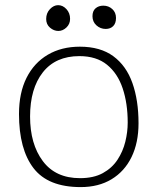

<svg xmlns="http://www.w3.org/2000/svg" viewBox="-20 -724 626 763"><path d="M300.5 19.5Q171 19.5 113.2 -55.8Q55.5 -131 55.5 -271Q55.5 -355 85.5 -414.8Q115.5 -474.5 170 -506.5Q224.5 -538.5 297.5 -538.5Q379 -538.5 430.5 -500.5Q482 -462.5 506.2 -394Q530.5 -325.5 530.5 -234Q530.5 -157 502.8 -100Q475 -43 423.5 -11.8Q372 19.5 300.5 19.5ZM298 -16Q352 -16 388.5 -36Q425 -56 446.8 -89Q468.5 -122 478 -160.8Q487.5 -199.5 487.5 -237Q487.5 -313 467.5 -372.8Q447.5 -432.5 405.2 -466.8Q363 -501 295.5 -501Q201 -501 150.2 -436.5Q99.5 -372 99.5 -261Q99.5 -151.5 150.2 -83.8Q201 -16 298 -16ZM212 -601Q194 -601 178.8 -614Q163.5 -627 163.5 -648.5Q163.5 -672 178.5 -687.8Q193.5 -703.5 211 -703.5Q229.5 -703.5 244 -687.8Q258.5 -672 258.5 -649Q258.5 -628.5 244 -614.8Q229.5 -601 212 -601ZM400 -609Q379 -609 363.2 -623.2Q347.5 -637.5 347.5 -659.5Q347.5 -680.5 359.8 -691Q372 -701.5 390.5 -701.5Q411.5 -701.5 426.2 -688Q441 -674.5 441 -652.5Q441 -631.5 429.8 -620.2Q418.5 -609 400 -609Z"/></svg>

Font: Grandstander Thin
Style: Regular
Weight: 100
Designer: Tyler Finck
Foundry: Etcetera Type Co
Version: Version 1.200; ttfautohint (v1.8.3)